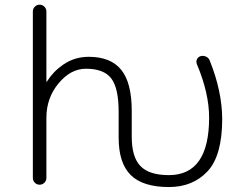

<svg xmlns="http://www.w3.org/2000/svg" viewBox="-20 -793 1040 802"><path d="M173.8 -49.8Q173.8 -38.1 165.5 -29.8Q157.2 -21.5 145.5 -21.5Q133.8 -21.5 125.5 -29.8Q117.2 -38.1 117.2 -49.8V-745.1Q117.2 -756.8 125.5 -765.1Q133.8 -773.4 145.5 -773.4Q157.2 -773.4 165.5 -765.1Q173.8 -756.8 173.8 -745.1V-453.1Q173.8 -452.1 174.8 -451.7Q175.8 -451.2 175.8 -452.1Q202.1 -494.1 243.2 -522.5Q291 -555.7 350.6 -555.7Q442.4 -555.7 486.3 -501.5Q530.3 -447.3 530.3 -330.1V-221.7Q530.3 -136.7 566.9 -99.1Q603.5 -61.5 685.5 -61.5Q853.5 -61.5 853.5 -301.8Q853.5 -403.3 802.7 -524.4Q797.9 -535.2 802.7 -545.4Q807.6 -555.7 818.4 -558.6Q830.1 -561.5 841.3 -556.2Q852.5 -550.8 856.4 -539.1Q907.2 -413.1 908.2 -296.9Q908.2 -142.6 846.7 -77.1Q785.2 -11.7 685.5 -11.7Q577.1 -11.7 526.4 -61.5Q475.6 -111.3 475.6 -217.8V-326.2Q475.6 -424.8 444.8 -465.3Q414.1 -505.9 338.9 -505.9Q275.4 -505.9 224.6 -444.8Q173.8 -383.8 173.8 -300.8Z"/></svg>

Font: Rounded-L Mgen+ 1m light
Style: Regular
Weight: 200
Designer: [Source Han Sans]
Ryoko NISHIZUKA  (kana & ideographs); Paul D. Hunt (Latin, Greek & Cyrillic); Wenlong ZHANG  (bopomofo
Version: Version 1.059.20150602